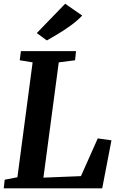

<svg xmlns="http://www.w3.org/2000/svg" viewBox="-21 -1020 647 1040"><path d="M-0.7 0 4.4 -46.5 73.3 -59.9 155.7 -682.2 85.9 -693.6 92.3 -743H390.8L385.7 -693.6L297.3 -682.2L214.2 -57.8L417.5 -66L508.5 -270.3L582.7 -259.9L532.7 0ZM178.3 -840.9 332.1 -999.8 424.4 -935.6Q395.4 -905.8 360.5 -880.7Q325.6 -855.5 292.1 -835.6Q258.6 -815.7 232.8 -800.9Z"/></svg>

Font: Merriweather 7pt Light
Style: Italic
Weight: 300
Italic angle: -7.8°
Designer: Eben Sorkin
Foundry: Eben Sorkin
Version: Version 2.200;gftools[0.9.31]